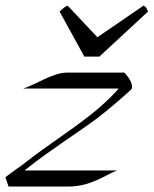

<svg xmlns="http://www.w3.org/2000/svg" viewBox="-39 -685 564 705"><path d="M179.8 -642.6 270.7 -477.1H325.8L504.5 -642.6C499 -656.7 496.7 -659.2 488.4 -664.6L318.6 -548.3L209.1 -664.6C196 -657.7 195.3 -656.7 179.8 -642.6ZM444.1 -357.9C445.3 -360.8 445.8 -363.9 445.8 -367C445.8 -390.6 417.4 -418.5 417.4 -418.5H207.9C154.2 -418.5 92.5 -374 46.2 -359.9H396.8C367.8 -326.2 327.2 -289.6 295.7 -265.1C214.5 -200.7 135.6 -152.3 53.9 -87.9C31.1 -70.3 3.3 -52.2 -19.1 -34.2L-7.7 0H210.1C296.5 0 345.9 -42.5 390.9 -59.1H51.1C53.7 -61.5 57.4 -64.5 60.4 -66.4C141.9 -131.8 236.2 -190.4 319.6 -252C357.1 -280.8 424.3 -338.4 444.1 -357.9Z"/></svg>

Font: Pierce
Style: Oblique
Weight: 400
Italic angle: -15°
Version: Version 0.2.0